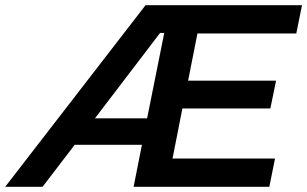

<svg xmlns="http://www.w3.org/2000/svg" viewBox="-79 -720 1184 740"><path d="M-59 0 482 -700H1085L1063 -591H682L646 -409H985L963 -302H624L586 -109H981L959 0H436L468 -162H209L85 0ZM287 -264H488L554 -593H538Z"/></svg>

Font: Montserrat SemiBold
Style: Italic
Weight: 600
Italic angle: -11.3°
Designer: Julieta Ulanovsky
Foundry: Julieta Ulanovsky
Version: Version 9.000; ttfautohint (v1.8.4.7-5d5b)